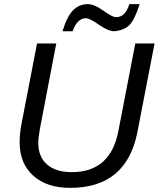

<svg xmlns="http://www.w3.org/2000/svg" viewBox="-20 -898 767 928"><path d="M319 10Q206 10 140.5 -49Q75 -108 75 -210Q75 -257 86 -310L159 -688H252L173 -276Q165 -231 165 -207Q165 -140 207.5 -103Q250 -66 327 -66Q514 -66 552 -264L634 -688H727L644 -259Q591 10 319 10ZM533 -747Q503 -747 458 -778.5Q413 -810 396 -810Q353 -810 331 -747H282Q304 -819 333.5 -848.5Q363 -878 404 -878Q436 -878 479.5 -846.5Q523 -815 541 -815Q586 -815 605 -878H655Q631 -803 606 -777.5Q581 -752 533 -747Z"/></svg>

Font: Libra Sans
Style: Italic
Weight: 400
Italic angle: -12°
Foundry: Context Ltd
Version: Version 1.002